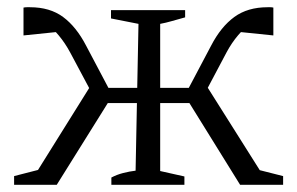

<svg xmlns="http://www.w3.org/2000/svg" viewBox="-20 -511 822 531"><path d="M288 0V-20Q303 -28 320.5 -32.5Q338 -37 355 -39L363 -445L287 -460V-483H492V-463Q470 -457 454.5 -452.5Q439 -448 423 -445V-38L490 -23V0ZM19 0V-24L93 -43L72 -20L235 -281L290 -245L137 0ZM245 -233 174 -366Q160 -392 142.5 -413Q125 -434 111 -443L152 -424L45 -413V-490Q50 -491 54.5 -491Q59 -491 63 -491Q118 -491 154.5 -464Q191 -437 218 -385L292 -245ZM253 -226V-268H376V-226ZM408 -226V-268H529V-226ZM644 0 492 -245 546 -282 710 -22 688 -43 763 -24V0ZM536 -233 490 -245 564 -385Q591 -437 628 -464Q665 -491 720 -491Q724 -491 728 -491Q732 -491 736 -490V-413L629 -424L670 -443Q656 -434 638.5 -413.5Q621 -393 607 -367Z"/></svg>

Font: Piazzolla 24pt Light
Style: Regular
Weight: 300
Designer: Juan Pablo del Peral
Foundry: Huerta Tipografica
Version: Version 2.005